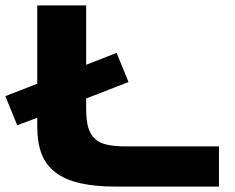

<svg xmlns="http://www.w3.org/2000/svg" viewBox="-33 -691 871 711"><path d="M286.1 -451.2 398.9 -495.1 442.9 -387.2 286.1 -326.2V-287.1Q286.1 -245.1 293.9 -218.5Q301.8 -191.9 319.3 -176.3Q336.9 -160.6 365 -154.8Q393.1 -148.9 434.1 -148.9H777.8V0H397Q317.9 0 262.5 -12.9Q207 -25.9 171.9 -53Q136.7 -80.1 120.8 -121.6Q105 -163.1 105 -220.2V-254.9L30.8 -227.1L-13.2 -335L105 -380.9V-670.9H286.1Z"/></svg>

Font: Syncopate
Style: Bold
Weight: 700
Designer: Astigmatic (AOETI)
Foundry: Astigmatic (AOETI)
Version: Version 1.001 2011